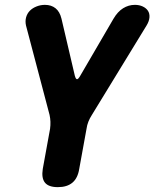

<svg xmlns="http://www.w3.org/2000/svg" viewBox="-20 -760 640 790"><path d="M218 10Q180 10 165 -8.5Q150 -27 156 -65L186 -230Q188 -245 187.5 -259Q187 -273 184 -287L87 -655Q83 -673 87.5 -689Q92 -705 103 -716Q114 -727 130.5 -733.5Q147 -740 165 -740Q191 -740 208.5 -726Q226 -712 233 -683L288 -448Q292 -434 297 -434Q302 -434 310 -448L447 -683Q464 -712 486.5 -726Q509 -740 535 -740Q553 -740 567 -733.5Q581 -727 588.5 -716Q596 -705 595 -689Q594 -673 583 -655L358 -287Q349 -273 343.5 -259Q338 -245 336 -230L306 -65Q300 -27 278 -8.5Q256 10 218 10Z"/></svg>

Font: Maple Mono NL ExtraBold
Style: Italic
Weight: 800
Italic angle: -10°
Monospace: yes
Designer: subframe7536
Version: Version 7.000